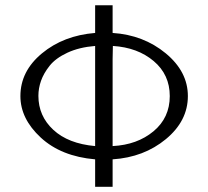

<svg xmlns="http://www.w3.org/2000/svg" viewBox="-20 -715 798 735"><path d="M58.1 -347.2Q58.1 -442.4 140.6 -510.7Q223.1 -579.1 344.2 -588.9V-694.8H411.1V-588.9Q529.3 -581.1 614.3 -511Q699.2 -440.9 699.2 -347.2Q699.2 -252 615 -182.4Q530.8 -112.8 411.1 -105V0H344.2V-105Q214.4 -116.2 136.2 -188.2Q58.1 -260.3 58.1 -347.2ZM127 -348.1Q127 -271 184.1 -218Q241.2 -165 344.2 -155.8V-539.1Q283.2 -534.2 238 -513.2Q192.9 -492.2 169.9 -463.1Q147 -434.1 137 -405.5Q127 -377 127 -348.1ZM411.1 -155.8Q505.4 -160.6 567.6 -212.4Q629.9 -264.2 629.9 -347.2Q629.9 -429.2 568.4 -481.2Q506.8 -533.2 412.1 -539.1L411.1 -488.8Z"/></svg>

Font: CMU Bright
Style: Roman
Weight: 500
Version: Version 0.7.0